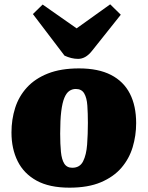

<svg xmlns="http://www.w3.org/2000/svg" viewBox="-20 -850 682 887"><path d="M301 17Q208 17 149 -15.5Q90 -48 61.5 -105.5Q33 -163 33 -238Q33 -298 50 -351.5Q67 -405 104.5 -446Q142 -487 201.5 -510.5Q261 -534 345 -534Q434 -534 492.5 -504Q551 -474 580 -417.5Q609 -361 609 -281Q609 -224 593 -170.5Q577 -117 541 -75Q505 -33 446 -8Q387 17 301 17ZM314 -75Q349 -75 364 -105Q379 -135 382.5 -182.5Q386 -230 386 -282Q386 -327 383.5 -362.5Q381 -398 369 -418.5Q357 -439 330 -439Q314 -439 300.5 -430Q287 -421 277.5 -398.5Q268 -376 263 -336Q258 -296 258 -233Q258 -184 261.5 -148.5Q265 -113 277 -94Q289 -75 314 -75ZM132 -785 177 -829 334 -719 489 -830 538 -782 405 -615Q390 -596 374 -587Q358 -578 341 -578Q325 -578 309 -582Q293 -586 278 -593Z"/></svg>

Font: Literata Black
Style: Italic
Weight: 900
Italic angle: -2°
Designer: Latin by Veronika Burian and Jose Scaglione. Greek by Irene Vlachou. Cyrillic by Vera Evstafieva
Foundry: TypeTogether
Version: Version 3.002